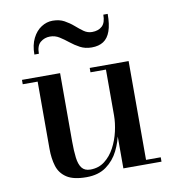

<svg xmlns="http://www.w3.org/2000/svg" viewBox="-80 -762 765 843"><g transform="rotate(-10 303.0 -341.0)"><path d="M238.5 10Q180.5 10 150.5 -9.8Q120.5 -29.5 110 -63.5Q99.5 -97.5 99.5 -141V-440.5H33V-460H203V-155Q203 -113 206.8 -82.8Q210.5 -52.5 223 -36.2Q235.5 -20 261 -20Q298 -20 325 -41Q352 -62 369.5 -95Q387 -128 395.5 -165.5Q404 -203 404 -236L416 -238Q416 -204 408.2 -161.5Q400.5 -119 381.2 -80Q362 -41 327 -15.5Q292 10 238.5 10ZM404 0V-440.5H335V-460H508.5V-19.5H574V0ZM360 -547Q331 -547 308.5 -559Q286 -571 266.8 -586.5Q247.5 -602 228.5 -614Q209.5 -626 187 -626Q162.5 -626 144.2 -611Q126 -596 126 -560H106Q106 -602.5 121 -632.2Q136 -662 159.8 -677.2Q183.5 -692.5 210 -692.5Q240.5 -692.5 262.2 -680.5Q284 -668.5 301.8 -653Q319.5 -637.5 336.2 -625.5Q353 -613.5 373 -613.5Q401 -613.5 417.8 -628.8Q434.5 -644 434.5 -680H454Q454 -633 443.5 -603.5Q433 -574 412.2 -560.5Q391.5 -547 360 -547Z"/></g></svg>

Font: Bodoni Moda Medium
Style: Regular
Weight: 500
Designer: Owen Earl
Foundry: indestructible type
Version: Version 2.005